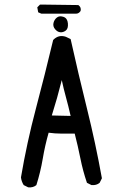

<svg xmlns="http://www.w3.org/2000/svg" viewBox="-20 -805 540 827"><path d="M101.6 2 82 -7.8Q72.3 -23.4 70.3 -41Q95.7 -190.4 134.8 -337.9Q173.8 -485.4 209 -632.8Q232.4 -657.2 263.7 -646.5L284.2 -636.7Q317.4 -487.3 354.5 -337.9Q391.6 -188.5 418.9 -37.1L409.2 -17.6Q395.5 -5.9 374 -7.8L354.5 -17.6Q336.9 -69.3 326.2 -123Q315.4 -176.8 301.8 -229.5Q272.5 -229.5 244.6 -229.5Q216.8 -229.5 189.5 -233.4Q173.8 -178.7 164.1 -121.1Q154.3 -63.5 136.7 -7.8Q123 3.9 101.6 2ZM284.2 -305.7Q274.4 -348.6 264.2 -385.7Q253.9 -422.9 246.1 -460Q236.3 -420.9 225.6 -382.8Q214.8 -344.7 203.1 -307.6ZM240.2 -666Q227.5 -667 217.3 -679.2Q207 -691.4 210.4 -706.1Q213.9 -720.7 225.1 -729.5Q236.3 -738.3 253.4 -732.4Q270.5 -726.6 272.5 -704.1Q274.4 -681.6 263.2 -673.3Q252 -665 240.2 -666ZM158.2 -746.1 144.5 -752 140.6 -773.4 152.3 -785.2H168L317.4 -783.2Q331.1 -773.4 327.1 -757.8Q319.3 -746.1 307.6 -746.1Z"/></svg>

Font: JasonHandwriting1
Style: Regular
Weight: 400
Version: Version 1.48.20